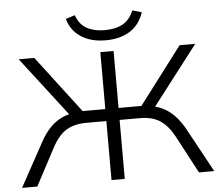

<svg xmlns="http://www.w3.org/2000/svg" viewBox="-60 -987 1216 1054"><g transform="rotate(-5 548.5 -459.5)"><path d="M19 0 152 -243Q176 -287 205 -317.5Q234 -348 270.5 -365.5Q307 -383 352 -387L325 -363L62 -705H148L400 -374L375 -391H512V-705H585V-391H723L698 -374L949 -705H1035L772 -363L746 -387Q791 -383 827 -365.5Q863 -348 892 -317.5Q921 -287 945 -244L1078 0H994L884 -207Q852 -267 809 -296Q766 -325 697 -325H585V0H512V-325H401Q335 -325 291 -298Q247 -271 213 -207L103 0ZM547 -767Q494 -767 452 -782.5Q410 -798 381 -828Q352 -858 339 -903L390 -919Q409 -866 449.5 -844.5Q490 -823 546 -823Q607 -823 646.5 -845Q686 -867 707 -918L758 -903Q734 -833 679.5 -800Q625 -767 547 -767Z"/></g></svg>

Font: Nunito Sans 7pt SemiExpanded Light
Style: Regular
Weight: 300
Width: 6
Designer: Vernon Adams
Foundry: Vernon Adams
Version: Version 3.101;gftools[0.9.27]